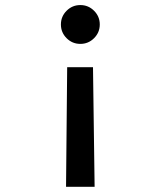

<svg xmlns="http://www.w3.org/2000/svg" viewBox="-20 -547 626 748"><path d="M293 -527.3Q324.2 -527.3 346.4 -505.1Q368.7 -482.9 368.7 -451.7Q368.7 -420.4 346.4 -398.2Q324.2 -376 293 -376Q261.7 -376 239.5 -398.2Q217.3 -420.4 217.3 -451.7Q217.3 -482.9 239.5 -505.1Q261.7 -527.3 293 -527.3ZM237.3 180.7 241.7 -285.2H342.3L348.6 180.7Z"/></svg>

Font: Caskaydia Cove Medium
Style: Regular
Weight: 500
Monospace: yes
Designer: Aaron Bell
Foundry: Saja Typeworks
Version: Version 4.300; ttfautohint (v1.8.3)